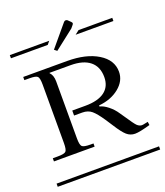

<svg xmlns="http://www.w3.org/2000/svg" viewBox="-151 -873 835 970"><g transform="rotate(-20 266.5 -388.5)"><path d="M17.1 -581.1H252.9Q355 -581.1 418 -542.5Q481 -503.9 481 -440.9Q481 -391.6 437.3 -356.2Q393.6 -320.8 328.1 -314.9V-309.1Q348.6 -304.7 372.6 -285.6Q396.5 -266.6 413.1 -241.2L429.2 -217.8Q461.9 -168.5 472.2 -158.7Q484.4 -147 498 -147Q499.5 -147 502 -147.5Q504.4 -147.9 505.9 -147.9L530.8 -152.8L533.2 -134.8Q475.1 -118.2 451.2 -118.2Q425.8 -118.2 406.7 -134.8Q387.7 -151.4 358.9 -196.8L334 -234.9Q306.2 -276.4 286.4 -293.2Q266.6 -310.1 235.8 -310.1H191.9V-336.9H262.2Q330.6 -336.9 366.2 -363.5Q401.9 -390.1 401.9 -440.9Q401.9 -496.6 366 -525.9Q330.1 -555.2 262.2 -555.2H148.9V-553.2Q166 -536.1 166 -502.9V-196.8Q166 -161.6 175 -152.8Q184.1 -144 219.2 -144H235.8V-127H17.1V-144H43.9Q79.1 -144 87.6 -152.8Q96.2 -161.6 96.2 -196.8V-511.2Q96.2 -546.4 87.6 -555.2Q79.1 -564 43.9 -564H17.1ZM-8.8 -17.1H542V0H-8.8ZM-8.8 -708H203.1L189 -690.9H-8.8ZM360.8 -708H542V-690.9H338.9ZM325.2 -773.9 339.8 -759.8Q345.2 -754.4 345.2 -751Q345.2 -748 341.8 -743.2L329.1 -728L224.1 -646L210 -657.2L306.2 -772Q311 -776.9 315.9 -776.9Q320.8 -776.9 325.2 -773.9Z"/></g></svg>

Font: FoglihtenFr02
Style: Regular
Weight: 500
Version: Version 0.68